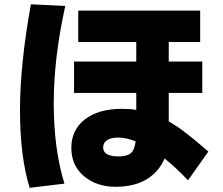

<svg xmlns="http://www.w3.org/2000/svg" viewBox="-20 -815 1040 895"><path d="M124 -794.9 284.2 -787.1Q230.5 -544.9 230.5 -333Q230.5 -121.1 280.3 41L118.2 60.5Q73.2 -85.9 73.2 -300.3Q73.2 -514.6 124 -794.9ZM547.9 -307.6Q587.9 -307.6 615.2 -302.7V-381.8H325.2V-528.3H615.2V-619.1H344.7V-765.6H913.1V-619.1H766.6V-528.3H922.9V-381.8H766.6V-249Q811.5 -222.7 841.3 -199.2Q871.1 -175.8 882.8 -166.5Q894.5 -157.2 919.9 -135.3Q945.3 -113.3 951.2 -108.4L856.4 25.4Q797.9 -36.1 747.1 -76.2Q720.7 -13.7 663.1 21Q605.5 55.7 518.1 55.7Q430.7 55.7 371.6 6.3Q312.5 -43 312.5 -126Q312.5 -209 375.5 -258.3Q438.5 -307.6 547.9 -307.6ZM460.9 -127.9Q460.9 -85.9 532.2 -85.9Q572.3 -85.9 589.8 -101.1Q607.4 -116.2 612.3 -156.2Q566.4 -173.8 531.7 -173.8Q497.1 -173.8 479 -161.6Q460.9 -149.4 460.9 -127.9Z"/></svg>

Font: GenEi M Gothic v2 Heavy
Style: Regular
Weight: 800
Version: Version 2.0